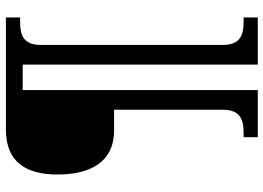

<svg xmlns="http://www.w3.org/2000/svg" viewBox="-144 -656 911 664"><g transform="rotate(-90 312.0 -324.5)"><path d="M169 111H332V-702H420V111H583V62H570C525 62 488 53 488 -10V-639C488 -702 525 -711 570 -711H583V-760H195C82 -760 40 -689 40 -582C40 -478 76 -386 193 -386H264V-10C264 53 227 62 182 62H169Z"/></g></svg>

Font: Noto Serif Oriya SemiBold
Style: Regular
Weight: 600
Designer: David Williams
Foundry: Google LLC, David Williams
Version: Version 1.051